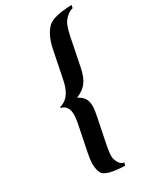

<svg xmlns="http://www.w3.org/2000/svg" viewBox="-230 -785 891 1072"><g transform="rotate(-30 215.0 -248.5)"><path d="M336 -564C345 -607 355 -636 366 -650C384 -674 404 -688 426 -693L430 -712C355 -710 298 -697 275 -674C248 -647 229 -608 218 -557L180 -370C169.8 -320 149 -266 90 -250L89 -245C124 -236 136 -210 136 -175C136 -160 133.8 -142 130 -123L95 50C90 75 87 97 87 116C87 141 92 162 100 177C113 200 164 213 241 215L245 197C235 195 216 190 204 154C201 148 200 139 200 128C200 112 203 91 208 65L241 -98C247 -125 250 -147 250 -166C250 -204 236 -228 198 -248C255 -272 283 -302 300 -385Z"/></g></svg>

Font: Linux Libertine O
Style: Bold Italic
Weight: 700
Italic angle: -11.5°
Designer: Philipp H. Poll
Foundry: Philipp H. Poll
Version: Version 4.1.0